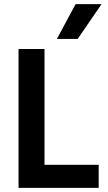

<svg xmlns="http://www.w3.org/2000/svg" viewBox="-20 -912 524 932"><path d="M459 0H70V-674H196V-112H459ZM357 -723H256L347 -892H473Z"/></svg>

Font: Hind Madurai SemiBold
Style: Regular
Weight: 600
Designer: Jyotish Sonowal
Foundry: Indian Type Foundry
Version: Version 1.001;PS 1.0;hotconv 1.0.86;makeotf.lib2.5.63406; tt